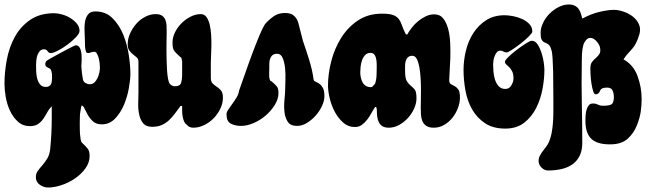

<svg xmlns="http://www.w3.org/2000/svg" viewBox="-23 -566 2918 857"><path d="M209 -235Q208 -243 206 -250Q204 -257 200 -259.5Q196 -262 191.5 -264Q187 -266 183 -269.5Q179 -273 179 -281Q179 -283 180.5 -287Q182 -291 183 -293Q186 -296 206.5 -307.5Q227 -319 250 -331.5Q273 -344 293 -354Q313 -364 315 -364Q328 -364 334 -351Q340 -338 341 -321Q342 -304 341 -287Q340 -277 340 -270Q342 -238 347 -212Q349 -201 358.5 -195.5Q368 -190 378 -190Q390 -190 398.5 -198Q407 -206 412.5 -218Q418 -230 420.5 -242.5Q423 -255 423 -264Q423 -269 422 -281Q421 -293 418 -305Q415 -317 410 -326Q405 -335 398 -335Q389 -335 379.5 -331Q370 -327 362 -332Q357 -345 356.5 -358.5Q356 -372 356 -386Q356 -403 354.5 -425Q353 -447 356 -467Q359 -487 369.5 -501Q380 -515 403 -515Q449 -515 479.5 -484.5Q510 -454 527.5 -410.5Q545 -367 552 -319.5Q559 -272 559 -237Q559 -210 552 -171.5Q545 -133 530 -97.5Q515 -62 490.5 -36.5Q466 -11 431 -11Q407 -11 392.5 -24Q378 -37 369 -53Q360 -69 354 -82Q348 -95 341 -95Q338 -83 336 -69Q333 -56 333 -19Q333 18 334 31.5Q335 45 337 56.5Q339 68 344 72Q359 86 368 97Q377 108 377 130Q377 160 358 186Q339 212 311 231Q283 250 251 260.5Q219 271 192 271Q172 271 154.5 258.5Q137 246 137 225Q137 209 146 196.5Q155 184 166.5 171Q178 158 188 141.5Q198 125 201 100Q208 30 208 -42V-92Q196 -80 188 -65Q180 -50 170.5 -36Q161 -22 147 -12.5Q133 -3 111 -3Q79 -3 57 -23Q35 -43 21.5 -72Q8 -101 2.5 -133.5Q-3 -166 -3 -192Q-3 -244 7.5 -300Q18 -356 43.5 -402Q69 -448 112 -477.5Q155 -507 219 -507Q234 -507 254 -501.5Q274 -496 291 -485.5Q308 -475 320 -460.5Q332 -446 332 -428Q332 -417 316 -400Q300 -383 278.5 -367Q257 -351 235.5 -340Q214 -329 204 -329Q195 -329 189.5 -337.5Q184 -346 174 -346Q162 -346 155 -338.5Q148 -331 144 -319.5Q140 -308 139 -296Q138 -284 138 -275Q138 -264 138.5 -247.5Q139 -231 143 -215.5Q147 -200 156 -189Q165 -178 181 -178Q199 -178 205 -191Q207 -196 208 -201Q210 -216 209 -235Z M672 -503Q691 -503 701 -495.5Q711 -488 715.5 -476.5Q720 -465 720.5 -451Q721 -437 721 -423Q721 -413 720.5 -393.5Q720 -374 720 -350.5Q720 -327 720.5 -301.5Q721 -276 722.5 -253.5Q724 -231 727 -214.5Q730 -198 735 -192Q744 -181 758 -181Q781 -181 785.5 -196.5Q790 -212 790 -231V-293Q788 -298 787.5 -304Q787 -310 781 -312Q772 -321 766 -326.5Q760 -332 755.5 -338Q751 -344 749 -352.5Q747 -361 747 -376Q747 -399 758 -421.5Q769 -444 787 -462Q805 -480 827.5 -491.5Q850 -503 873 -503Q889 -503 898.5 -490Q908 -477 913 -456Q918 -435 919.5 -409.5Q921 -384 920.5 -360Q920 -336 919 -315.5Q918 -295 918 -284V-219Q918 -201 926.5 -193Q935 -185 945 -178.5Q955 -172 963.5 -162Q972 -152 972 -130Q972 -105 960.5 -81Q949 -57 930.5 -38Q912 -19 888 -7.5Q864 4 840 4Q821 4 811 -9Q803 -14 798.5 -24.5Q794 -35 792 -47.5Q790 -60 790 -72Q790 -84 790 -93H783Q770 -76 758 -59.5Q746 -43 731.5 -29.5Q717 -16 699 -8Q681 0 656 0Q628 0 615 -17Q602 -34 597.5 -58Q593 -82 594 -108Q595 -134 595 -153V-291Q595 -303 587.5 -309.5Q580 -316 571 -323Q562 -330 554.5 -340Q547 -350 547 -369Q547 -393 557.5 -416.5Q568 -440 585 -459.5Q602 -479 625 -491Q648 -503 672 -503Z M1249 -508Q1276 -508 1289.5 -495.5Q1303 -483 1308.5 -464Q1314 -445 1319 -423Q1324 -401 1329 -384Q1341 -350 1356.5 -300.5Q1372 -251 1377 -209Q1380 -203 1388 -200Q1396 -197 1404.5 -190.5Q1413 -184 1419 -172Q1425 -160 1425 -137Q1425 -116 1414 -92.5Q1403 -69 1385.5 -49.5Q1368 -30 1346.5 -17Q1325 -4 1303 -4Q1273 -4 1261 -23Q1249 -42 1246.5 -68.5Q1244 -95 1247 -123.5Q1250 -152 1250 -172Q1250 -184 1251 -209.5Q1252 -235 1249.5 -261Q1247 -287 1239 -306.5Q1231 -326 1214 -326Q1200 -326 1192.5 -319Q1185 -312 1182 -302Q1179 -292 1179 -280Q1179 -268 1179 -258Q1179 -253 1178.5 -244.5Q1178 -236 1178.5 -227Q1179 -218 1181 -211Q1183 -204 1189 -203Q1204 -190 1212 -181Q1220 -172 1220 -151Q1220 -124 1203.5 -97.5Q1187 -71 1162.5 -50Q1138 -29 1108.5 -16.5Q1079 -4 1053 -4Q1027 -4 1007.5 -14Q988 -24 988 -56Q988 -65 996 -77Q1004 -89 1014 -102.5Q1024 -116 1033 -131Q1042 -146 1044 -161Q1139 -437 1163.5 -462.5Q1188 -488 1206.5 -498Q1225 -508 1249 -508Z M1913 4Q1892 4 1880 -4Q1868 -12 1862.5 -25Q1857 -38 1856 -54Q1855 -70 1855 -86Q1855 -96 1855.5 -116.5Q1856 -137 1856 -162.5Q1856 -188 1854.5 -215.5Q1853 -243 1849 -265.5Q1845 -288 1837.5 -302.5Q1830 -317 1818 -317Q1805 -317 1798 -310.5Q1791 -304 1788 -294Q1785 -284 1785 -272.5Q1785 -261 1785 -252Q1785 -216 1793 -203.5Q1801 -191 1810.5 -183.5Q1820 -176 1828 -166.5Q1836 -157 1836 -127Q1836 -105 1825.5 -81.5Q1815 -58 1797.5 -39Q1780 -20 1758 -8Q1736 4 1713 4Q1694 4 1683.5 -3Q1673 -10 1667.5 -21.5Q1662 -33 1660.5 -47Q1659 -61 1659 -76Q1659 -79 1657.5 -84.5Q1656 -90 1651 -88Q1643 -76 1634.5 -60.5Q1626 -45 1615.5 -31.5Q1605 -18 1592 -8.5Q1579 1 1561 1Q1531 1 1508.5 -19Q1486 -39 1471 -67.5Q1456 -96 1448.5 -128Q1441 -160 1441 -184Q1441 -236 1455.5 -292.5Q1470 -349 1499.5 -396.5Q1529 -444 1574.5 -474.5Q1620 -505 1682 -505Q1715 -505 1731.5 -499Q1748 -493 1757 -481Q1766 -469 1771.5 -452Q1777 -435 1788 -414L1794 -411Q1803 -427 1815.5 -443Q1828 -459 1844 -472Q1860 -485 1878 -493.5Q1896 -502 1915 -502Q1941 -502 1955.5 -483.5Q1970 -465 1977.5 -436.5Q1985 -408 1986.5 -373Q1988 -338 1987 -305.5Q1986 -273 1984 -247Q1982 -221 1982 -209Q1982 -195 1989.5 -190.5Q1997 -186 2006 -181.5Q2015 -177 2022.5 -167Q2030 -157 2030 -131Q2030 -108 2021 -84Q2012 -60 1996.5 -40.5Q1981 -21 1959.5 -8.5Q1938 4 1913 4ZM1638 -178 1651 -192Q1655 -203 1656.5 -215.5Q1658 -228 1658 -239Q1658 -249 1658.5 -264.5Q1659 -280 1657.5 -294.5Q1656 -309 1650 -319.5Q1644 -330 1631 -330Q1616 -330 1607 -320.5Q1598 -311 1593 -297Q1588 -283 1586.5 -268Q1585 -253 1585 -242Q1585 -232 1587.5 -220.5Q1590 -209 1595 -199Q1600 -189 1609.5 -183Q1619 -177 1632 -177Z M2230 -498Q2245 -498 2266.5 -494Q2288 -490 2307 -481.5Q2326 -473 2339.5 -459Q2353 -445 2353 -425Q2353 -419 2337.5 -403.5Q2322 -388 2301.5 -372Q2281 -356 2262.5 -344Q2244 -332 2238 -332Q2230 -332 2224 -336Q2218 -340 2210 -340Q2201 -340 2195 -333Q2189 -326 2185 -316Q2181 -306 2179.5 -295.5Q2178 -285 2178 -279Q2178 -265 2179.5 -246.5Q2181 -228 2186.5 -210.5Q2192 -193 2203 -181Q2214 -169 2233 -169Q2250 -169 2259.5 -185Q2269 -201 2269 -216Q2269 -236 2263 -247.5Q2257 -259 2250 -266Q2243 -273 2237 -278Q2231 -283 2231 -291Q2231 -297 2247 -312.5Q2263 -328 2283.5 -343.5Q2304 -359 2323.5 -371.5Q2343 -384 2350 -384Q2366 -384 2376.5 -368Q2387 -352 2394 -330.5Q2401 -309 2404 -287.5Q2407 -266 2407 -254Q2407 -215 2398.5 -169Q2390 -123 2370 -83.5Q2350 -44 2316.5 -18Q2283 8 2232 8Q2178 8 2142 -16Q2106 -40 2084.5 -77.5Q2063 -115 2054.5 -162Q2046 -209 2046 -254Q2046 -296 2056.5 -339.5Q2067 -383 2089.5 -418Q2112 -453 2146.5 -475.5Q2181 -498 2230 -498Z M2446 -246Q2444 -319 2440 -336.5Q2436 -354 2430 -362Q2424 -370 2417 -372.5Q2410 -375 2404 -378.5Q2398 -382 2394 -390.5Q2390 -399 2390 -419Q2390 -441 2401 -464Q2412 -487 2430 -505Q2448 -523 2470.5 -534.5Q2493 -546 2516 -546Q2550 -546 2564 -519Q2572 -503 2576 -483Q2615 -504 2653 -513Q2692 -522 2717 -522Q2736 -522 2759 -514.5Q2782 -507 2800.5 -493Q2819 -479 2828.5 -458.5Q2838 -438 2831 -413Q2823 -387 2815.5 -373Q2808 -359 2799.5 -349Q2791 -339 2781.5 -329Q2772 -319 2760 -301Q2804 -277 2822.5 -227Q2841 -177 2841 -124Q2841 -95 2837 -67.5Q2833 -40 2819.5 -6Q2806 28 2780 52Q2754 76 2711 78Q2649 81 2619.5 56.5Q2590 32 2590 -28Q2590 -40 2591 -53Q2592 -66 2595.5 -77.5Q2599 -89 2605.5 -96.5Q2612 -104 2623 -104Q2632 -104 2637 -102.5Q2642 -101 2646 -99Q2650 -97 2655 -95.5Q2660 -94 2670 -94Q2696 -94 2706.5 -100.5Q2717 -107 2717 -133Q2717 -150 2711 -162.5Q2705 -175 2687 -175Q2673 -175 2665.5 -171.5Q2658 -168 2655 -160Q2652 -152 2647 -148.5Q2642 -145 2636 -145Q2629 -145 2624.5 -159.5Q2620 -174 2617 -193.5Q2614 -213 2613 -231.5Q2612 -250 2612 -259Q2612 -280 2620 -290Q2628 -300 2637 -307.5Q2646 -315 2652.5 -325Q2659 -335 2655 -355Q2652 -368 2639 -382.5Q2626 -397 2611.5 -397Q2597 -397 2585.5 -376.5Q2574 -356 2574 -299L2573 -195Q2573 -151 2574 -102.5Q2575 -54 2575.5 -13.5Q2576 27 2576 72Q2576 107 2563.5 131Q2551 155 2530 169Q2509 183 2481.5 189Q2454 195 2424 195Q2407 195 2394 182Q2381 169 2381 152Q2381 140 2386.5 129.5Q2392 119 2399 109.5Q2406 100 2413.5 90.5Q2421 81 2426 70Q2435 50 2439.5 26Q2444 2 2445.5 -23Q2447 -48 2447 -72.5Q2447 -97 2447 -119Q2447 -153 2446 -246Z"/></svg>

Font: r_Neptun CAT
Style: Regular
Weight: 400
Foundry: Peter Wiegel, CAT-Fonts
Version: Version 1.000;June 8, 2024;FontCreator 14.0.0.2814 32-bit